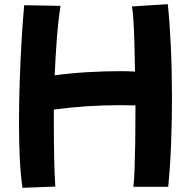

<svg xmlns="http://www.w3.org/2000/svg" viewBox="-20 -828 915 920"><path d="M88 72Q79 16 75 -65Q71 -146 71 -240Q71 -337 74.5 -439Q78 -541 83.5 -635.5Q89 -730 96 -803L270 -800Q259 -730 252.5 -644.5Q246 -559 242 -467Q313 -477 396 -482Q479 -487 556 -487Q593 -487 627 -485Q626 -560 624 -625Q622 -690 619 -735Q616 -780 612 -797L784 -808Q793 -724 798.5 -607Q804 -490 804 -359Q804 -253 800 -143.5Q796 -34 786 67H619Q623 35 625 -20.5Q627 -76 628 -146.5Q629 -217 629 -294Q629 -308 629 -323Q610 -323 590.5 -323.5Q571 -324 551 -324Q472 -324 391.5 -318.5Q311 -313 238 -303Q238 -271 238 -239Q238 -151 239.5 -74Q241 3 245 66Z"/></svg>

Font: Mochiy Pop P One
Style: Regular
Weight: 400
Designer: FONTDASU
Foundry: FONTDASU / Google Inc. / Adobe
Version: Version 2.000